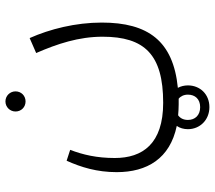

<svg xmlns="http://www.w3.org/2000/svg" viewBox="-62 -369 790 706"><g transform="rotate(-90 333.0 -16.0)"><path d="M313 -317C334 -317 350 -333 350 -354C350 -374 334 -391 313 -391C292 -391 276 -374 276 -354C276 -333 292 -317 313 -317ZM603 -37C603 -133 579 -228 546 -302L491 -278C525 -200 551 -121 551 -34C551 121 485 189 308 189C157 189 105 113 105 11C105 -55 117 -106 135 -153L95 -166C71 -113 53 -54 53 18C53 130 103 214 223 239C215 250 211 265 211 280C211 324 245 359 292 359C340 359 372 324 372 280C372 267 369 254 363 243C535 226 603 134 603 -37ZM338 280C338 306 322 325 292 325C262 325 245 306 245 280C245 264 251 252 262 244C275 245 288 246 302 246H323C332 253 338 265 338 280Z"/></g></svg>

Font: FiraGO Light
Style: Regular
Weight: 300
Designer: bBox Type
Foundry: bBox Type GmbH
Version: Version 1.001;PS 001.001;hotconv 1.0.88;makeotf.lib2.5.64775